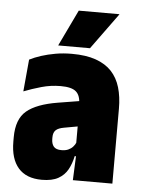

<svg xmlns="http://www.w3.org/2000/svg" viewBox="-51 -727 571 777"><g transform="rotate(5 234.5 -338.5)"><path d="M273.5 0 278.5 -117 274 -119V-293.5L272 -308.5Q272 -343.5 254.2 -359.2Q236.5 -375 191.5 -375Q151.5 -375 113.5 -364.2Q75.5 -353.5 42.5 -340.5L54.5 -470.5Q75 -481 101.2 -489.5Q127.5 -498 158.8 -503.5Q190 -509 225.5 -509Q283 -509 322.8 -495Q362.5 -481 387 -454.8Q411.5 -428.5 422.8 -390.5Q434 -352.5 434 -304.5V0ZM148 9.5Q84.5 9.5 52.2 -27.8Q20 -65 20 -134.5V-152Q20 -226 60 -259.5Q100 -293 185.5 -307L286.5 -323.5L300.5 -223L220 -208.5Q196.5 -204.5 186.2 -194.8Q176 -185 176 -166V-159Q176 -139.5 185.2 -128.2Q194.5 -117 216.5 -117Q233 -117 244.2 -122Q255.5 -127 263.2 -135.5Q271 -144 275 -154L296 -97.5H272.5Q266 -66.5 252.8 -42.5Q239.5 -18.5 214.5 -4.5Q189.5 9.5 148 9.5ZM237.5 -685.5H402.5V-684.5L296 -538H167V-538.5Z"/></g></svg>

Font: Anek Odia SemiCondensed ExtraBold
Style: Regular
Weight: 800
Width: 4
Designer: Yesha Goshar & Mahesh Sahu (Odia), Yesha Goshar (Latin)
Foundry: Ek Type
Version: Version 1.003